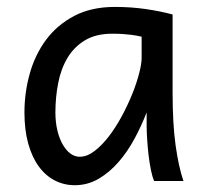

<svg xmlns="http://www.w3.org/2000/svg" viewBox="-20 -528 602 560"><path d="M393.1 -420.9Q387.2 -422.4 379.9 -423.8Q372.6 -425.3 362.5 -426.5Q352.5 -427.7 339.1 -428.7Q325.7 -429.7 307.6 -429.7Q259.8 -429.7 227.8 -410.4Q195.8 -391.1 176.8 -359.1Q157.7 -327.1 149.7 -285.6Q141.6 -244.1 141.6 -200.2Q141.6 -171.9 147.2 -148.2Q152.8 -124.5 162.6 -107.2Q172.4 -89.8 185.1 -80.3Q197.8 -70.8 212.4 -70.8Q233.9 -70.8 255.6 -87.4Q277.3 -104 297.4 -130.1Q317.4 -156.2 335 -188.7Q352.5 -221.2 365.5 -253.2Q378.4 -285.2 385.7 -313.5Q393.1 -341.8 393.1 -358.9ZM429.7 0Q424.3 -11.7 420.2 -32.2Q416 -52.7 413.3 -75.9Q410.6 -99.1 409.2 -122.1Q407.7 -145 407.7 -161.1V-200.2Q393.1 -162.1 372.8 -124.3Q352.5 -86.4 326.4 -56.2Q300.3 -25.9 268.1 -6.8Q235.8 12.2 197.8 12.2Q167 12.2 140.1 -1.5Q113.3 -15.1 93.5 -42Q73.7 -68.8 62.5 -108.6Q51.3 -148.4 51.3 -200.2Q51.3 -258.3 66.9 -313.7Q82.5 -369.1 114.7 -412.4Q147 -455.6 196.8 -481.7Q246.6 -507.8 314.9 -507.8Q362.3 -507.8 404.3 -501.7Q446.3 -495.6 483.4 -485.8V-258.8Q483.4 -166.5 492.2 -103.8Q501 -41 515.1 0Z"/></svg>

Font: Andika FrenchTight
Style: Regular
Weight: 400
Designer: Victor Gaultney, Annie Olsen, Julie Remington, Don Collingsworth, Eric Hays, Becca Hirsbrunner
Foundry: SIL International
Version: Version 5.000 ; Dig1 Dig4Opn Dig7 LnSpcTght